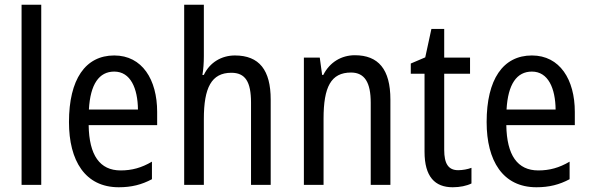

<svg xmlns="http://www.w3.org/2000/svg" viewBox="-20 -780 2488 810"><path d="M154 0V-760H71V0Z M462 -546C340 -546 271 -445 271 -265C271 -102 339 10 481 10C535 10 578 -1 621 -24V-98C577 -72 536 -61 489 -61C401 -61 356 -125 354 -252H643V-308C643 -444 580 -546 462 -546ZM462 -478C531 -478 561 -407 562 -318H355C361 -425 398 -478 462 -478Z M840 -543V-760H757V0H840V-278C840 -410 872 -473 956 -473C1015 -473 1039 -435 1039 -347V0H1122V-360C1122 -484 1074 -546 971 -546C915 -546 865 -517 840 -464H834C838 -487 840 -515 840 -543Z M1477 -547C1421 -547 1371 -518 1344 -464H1339L1329 -537H1262V0H1345V-279C1345 -413 1376 -474 1461 -474C1519 -474 1544 -431 1544 -347V0H1627V-360C1627 -488 1576 -547 1477 -547Z M1913 -62C1871 -62 1854 -90 1854 -148V-469H1963V-537H1854V-658H1800L1774 -538L1713 -512V-469H1771V-140C1771 -34 1815 10 1890 10C1920 10 1949 4 1969 -6V-72C1953 -66 1932 -62 1913 -62Z M2224 -546C2102 -546 2033 -445 2033 -265C2033 -102 2101 10 2243 10C2297 10 2340 -1 2383 -24V-98C2339 -72 2298 -61 2251 -61C2163 -61 2118 -125 2116 -252H2405V-308C2405 -444 2342 -546 2224 -546ZM2224 -478C2293 -478 2323 -407 2324 -318H2117C2123 -425 2160 -478 2224 -478Z"/></svg>

Font: Noto Sans Lao Looped Condensed
Style: Regular
Weight: 400
Width: 3
Designer: Mark Frömberg, Ben Mitchell
Foundry: The Fontpad Ltd
Version: Version 1.002